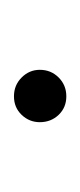

<svg xmlns="http://www.w3.org/2000/svg" viewBox="60 -170 115 275"><g transform="rotate(-90 117.5 -32.5)"><path d="M117 5Q101 5 90.5 -6Q80 -17 80 -33Q80 -48 90.5 -59Q101 -70 117 -70Q133 -70 144 -59Q155 -48 155 -33Q155 -17 144 -6Q133 5 117 5Z"/></g></svg>

Font: Be Vietnam Pro Variable Thin
Style: Regular
Weight: 100
Designer: Lam Bao, Tony Le, Vietanh Nguyen
Foundry: Yellow Type Foundry
Version: Version 1.002